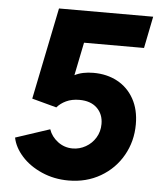

<svg xmlns="http://www.w3.org/2000/svg" viewBox="-52 -765 682 819"><g transform="rotate(5 288.5 -356.0)"><path d="M28.8 -154.8 175.3 -203.1Q185.5 -172.4 213.6 -151.1Q241.7 -129.9 277.3 -129.9Q306.6 -129.9 333 -144.8Q359.4 -159.7 375.2 -185.8Q391.1 -211.9 391.1 -244.6Q391.1 -286.6 364 -312.7Q336.9 -338.9 288.6 -338.9Q255.9 -338.9 231.7 -327.4Q207.5 -315.9 192.9 -298.3L87.4 -326.7L167.5 -719.7H570.8L543.5 -583.5H286.6L257.8 -441.9Q290.5 -459 338.4 -459Q396 -459 440.9 -434.8Q485.8 -410.6 511.5 -364.7Q537.1 -318.8 537.1 -255.9Q537.1 -183.1 502.9 -122.8Q468.8 -62.5 408.2 -27.3Q347.7 7.8 271.5 7.8Q209.5 7.8 156.7 -15.4Q104 -38.6 70.6 -75.9Q37.1 -113.3 28.8 -154.8Z"/></g></svg>

Font: Reddit Sans Chocolate ExBold
Style: Italic
Weight: 800
Italic angle: -11.25°
Designer: Stephen Hutchings
Version: Version 1.013